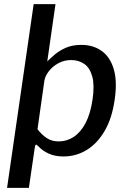

<svg xmlns="http://www.w3.org/2000/svg" viewBox="-20 -743 616 924"><path d="M14 161 142 -723H247L207.5 -447.5Q222.5 -462.5 244.5 -481.2Q266.5 -500 297.8 -513.5Q329 -527 372 -527Q428 -527 468.8 -498.2Q509.5 -469.5 527.2 -411.2Q545 -353 532 -264.5Q519.5 -174.5 484 -113.5Q448.5 -52.5 397.2 -21.2Q346 10 285.5 10Q245 10 215 -3.5Q185 -17 164 -39.5Q155.5 -48 152.5 -46.8Q149.5 -45.5 147.5 -33.5L119 161ZM262 -62.5Q302 -62.5 335.2 -84.5Q368.5 -106.5 392 -151.2Q415.5 -196 425.5 -265Q435.5 -333 424 -374.8Q412.5 -416.5 385.8 -435.2Q359 -454 322.5 -454Q289 -454 261 -438.8Q233 -423.5 215.2 -400.5Q197.5 -377.5 193.5 -354.5L160.5 -121Q180.5 -95 204.5 -78.8Q228.5 -62.5 262 -62.5Z"/></svg>

Font: Public Sans Thin Medium
Style: Italic
Weight: 500
Italic angle: -8°
Version: Version 2.001